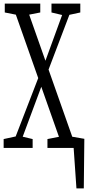

<svg xmlns="http://www.w3.org/2000/svg" viewBox="-31 -776 500 1070"><path d="M337.4 48.3V-20L439 -2.4L436 273.9H395L376 -1L416 48.3ZM-10.7 48.3V-1L65.9 -17.6H81.1L150.9 -1V48.3ZM31.7 48.3 195.8 -376.5 223.1 -345.2H219.2L207.5 -314.9L72.3 48.3ZM233.4 48.3V-1L325.2 -19H339.8L432.6 -1V48.3ZM231.4 -366.7 204.1 -398.9H208.5L215.8 -419.9L338.4 -755.9H379.4ZM319.3 48.3 35.6 -755.9H109.9L393.6 48.3ZM-4.4 -706.5V-755.9H193.4V-706.5L101.6 -688.5H86.4ZM255.9 -706.5V-755.9H416.5V-706.5L339.8 -689.9H325.7Z"/></svg>

Font: Scarab Serif
Style: Condensed
Weight: 400
Designer: John Roberts
Foundry: Scarab
Version: 1.0